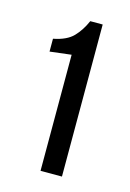

<svg xmlns="http://www.w3.org/2000/svg" viewBox="-68 -630 294 433"><g transform="rotate(15 79.5 -413.5)"><path d="M69 -236V-507L19 -501V-531Q50 -537 65 -552.5Q80 -568 90 -591H119V-236Z"/></g></svg>

Font: Alumni Sans Medium
Style: Regular
Weight: 500
Designer: Robert E. Leuschke
Foundry: Robert E. Leuschke
Version: Version 1.018